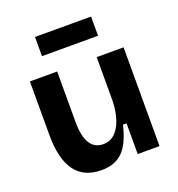

<svg xmlns="http://www.w3.org/2000/svg" viewBox="-133 -835 890 959"><g transform="rotate(-20 312.0 -355.5)"><path d="M245 14Q59 14 59 -239V-525H204V-257Q204 -105 298 -105Q334 -105 359.5 -129.5Q385 -154 398.5 -195.5Q412 -237 414 -289V-525H557V0H441V-163H422Q400 -69 358.5 -27.5Q317 14 245 14ZM159 -623V-725H457V-623Z"/></g></svg>

Font: Bricolage Grotesque 12pt Bricolage Grotesque 10pt Regular
Style: Bold
Weight: 700
Designer: Mathieu Triay
Foundry: Atelier Triay
Version: Version 1.001; ttfautohint (v1.8.4.7-5d5b);gftools[0.9.33.de